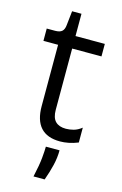

<svg xmlns="http://www.w3.org/2000/svg" viewBox="-127 -684 605 949"><g transform="rotate(15 175.5 -209.0)"><path d="M227 9Q161 9 128 -27.5Q95 -64 95 -136V-450H20V-513H63Q87 -513 98 -523Q109 -533 111 -555L119 -628H167V-514H317V-450H167V-137Q167 -96 185.5 -77.5Q204 -59 239 -59Q258 -59 278.5 -64.5Q299 -70 319 -86V-10Q294 0 271 4.5Q248 9 227 9ZM146 210Q160 148 163.5 109.5Q167 71 167 52H237Q237 90 227.5 129.5Q218 169 203 210Z"/></g></svg>

Font: Bricolage Grotesque 36pt Light
Style: Regular
Weight: 300
Designer: Mathieu Triay
Foundry: Atelier Triay
Version: Version 1.001;gftools[0.9.33.dev8+g029e19f]